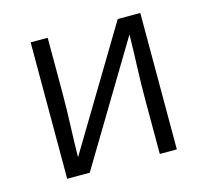

<svg xmlns="http://www.w3.org/2000/svg" viewBox="-82 -613 763 707"><g transform="rotate(-15 300.0 -260.0)"><path d="M91 0V-520H156V-312Q156 -251 153.5 -189.5Q151 -128 150 -66L423 -520H509V0H444V-208Q444 -269 446.5 -330.5Q449 -392 450 -454L177 0Z"/></g></svg>

Font: Iosevka Light Extended
Style: Regular
Weight: 300
Width: 7
Monospace: yes
Designer: Belleve Invis
Foundry: Belleve Invis
Version: Version 32.5.0; ttfautohint (v1.8.4)